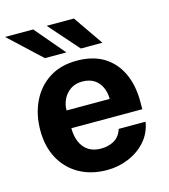

<svg xmlns="http://www.w3.org/2000/svg" viewBox="-114 -810 801 908"><g transform="rotate(-15 286.0 -356.5)"><path d="M300 10Q223 10 164.8 -22.2Q106.5 -54.5 74 -113.5Q41.5 -172.5 41.5 -252.5Q41.5 -330 71.2 -392.2Q101 -454.5 157 -490.8Q213 -527 292.5 -527Q371.5 -527 425 -493.8Q478.5 -460.5 506 -401.2Q533.5 -342 533.5 -264.5V-225H186Q186 -185.5 199 -156.2Q212 -127 236.8 -111.2Q261.5 -95.5 296.5 -95.5Q334 -95.5 362 -111.5Q390 -127.5 401.5 -164H533Q524 -109 489 -70Q454 -31 404 -10.5Q354 10 300 10ZM186 -312H397Q397 -343 385.2 -369Q373.5 -395 350.2 -410Q327 -425 292 -425Q258.5 -425 234.8 -408.8Q211 -392.5 198.2 -366.5Q185.5 -340.5 186 -312ZM151 -577.5 -5 -723H132.5L256 -577.5ZM327 -577.5 198.5 -723H332L432.5 -577.5Z"/></g></svg>

Font: Public Sans Thin
Style: Bold
Weight: 700
Version: Version 2.001